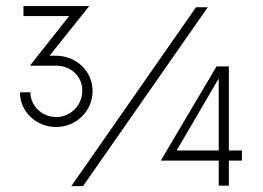

<svg xmlns="http://www.w3.org/2000/svg" viewBox="-20 -618 876 639"><path d="M288.1 -314.9C288.1 -381.8 233.4 -432.6 165.5 -432.6H145L276.9 -597.7H58.1V-564.5H210L79.6 -399.4H167C215.8 -399.4 253.9 -364.3 253.9 -316.4C253.9 -268.1 215.8 -228.5 167 -228.5C120.1 -228.5 81.1 -265.1 81.1 -311L46.4 -310.5C46.4 -246.6 100.1 -195.3 167 -195.3C234.4 -195.3 288.1 -249 288.1 -314.9ZM632.3 -593.8 217.3 1.5H256.3L671.4 -593.8ZM785.2 -117.2H741.7V-397H700.7L515.1 -83.5H708V0H741.7V-83.5H785.2ZM567.9 -117.2 708 -356.9V-117.2Z"/></svg>

Font: Now Light
Style: Regular
Weight: 300
Designer: Alfredo Marco Pradil
Foundry: Alfredo Marco Pradil
Version: Version 1.200;hotconv 1.0.109;makeotfexe 2.5.65596